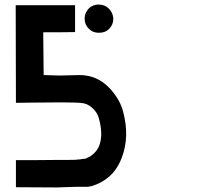

<svg xmlns="http://www.w3.org/2000/svg" viewBox="-20 -823 925 844"><path d="M50 -119Q177 -119 228 -120Q238 -120 277.5 -120Q317 -120 323 -122Q332 -122 338.5 -123.5Q345 -125 352 -125H354Q375 -133 384 -141Q407 -159 416 -182Q435 -232 414 -305Q407 -329 387.5 -347Q368 -365 347 -369Q327 -373 250 -373L127 -372L50 -371L49 -800H106H310V-682Q263 -681 170 -681Q170 -623 171 -586Q171 -558 171.5 -534Q172 -510 172 -493Q220 -491 242 -491Q260 -491 286.5 -492Q313 -493 329.5 -493Q346 -493 357 -491Q418 -483 465 -432Q508 -384 521 -333Q551 -222 515 -129Q495 -77 459 -46Q425 -17 383 -5Q381 -5 377.5 -4Q374 -3 371 -2.5Q368 -2 365 -2H362H353H322Q319 -2 289 -1Q259 0 228 1L50 0ZM414 -803Q440 -803 458 -785.5Q476 -768 478 -743Q479 -717 461.5 -698Q444 -679 417 -679Q389 -678 370.5 -696.5Q352 -715 352 -741Q352 -762 365 -779.5Q378 -797 399 -801Q404 -803 414 -803Z"/></svg>

Font: FoundationLogo
Style: Medium
Weight: 500
Version: Version 0.3